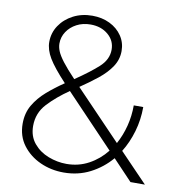

<svg xmlns="http://www.w3.org/2000/svg" viewBox="-81 -794 818 878"><g transform="rotate(10 327.5 -354.5)"><path d="M581 0 491 -95Q450 -47 394.5 -18.5Q339 10 272 10Q213 10 162.5 -13Q112 -36 80.5 -78Q49 -120 49 -178Q49 -227 71 -264.5Q93 -302 128.5 -333Q164 -364 207 -393Q150 -454 127 -492.5Q104 -531 104 -567Q104 -609 127 -643.5Q150 -678 189.5 -698.5Q229 -719 278 -719Q323 -719 359 -701.5Q395 -684 416 -653Q437 -622 437 -583Q437 -543 414.5 -509.5Q392 -476 355 -446.5Q318 -417 275 -388L489 -165Q511 -205 523 -251.5Q535 -298 535 -348H579Q579 -289 563 -234Q547 -179 519 -134L648 0ZM151 -568Q151 -551 158.5 -532.5Q166 -514 186.5 -487Q207 -460 246 -419Q311 -463 351 -499Q391 -535 391 -581Q391 -623 358.5 -650.5Q326 -678 277 -678Q241 -678 212.5 -663Q184 -648 167.5 -623Q151 -598 151 -568ZM98 -176Q98 -128 125 -95.5Q152 -63 193.5 -47Q235 -31 278 -31Q334 -31 381 -56.5Q428 -82 462 -125L236 -362Q179 -323 138.5 -279.5Q98 -236 98 -176Z"/></g></svg>

Font: Raleway Light
Style: Regular
Weight: 300
Designer: Matt McInerney, Pablo Impallari, Rodrigo Fuenzalida
Foundry: Matt McInerney, Pablo Impallari, Rodrigo Fuenzalida
Version: Version 4.026